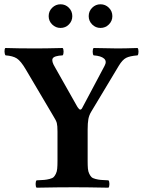

<svg xmlns="http://www.w3.org/2000/svg" viewBox="-20 -870 664 892"><path d="M387.2 -122.1Q387.2 -100.6 388.4 -86.7Q389.6 -72.8 394.8 -62.5Q399.9 -52.2 405.3 -47.1Q410.6 -42 423.6 -38.6Q436.5 -35.2 448.5 -34.2Q460.4 -33.2 483.9 -32.2Q488.3 -27.8 488.3 -15.1Q488.3 -2.4 483.9 2Q384.3 0 325.2 0Q247.6 0 149.9 2Q145.5 -2.4 145.5 -15.1Q145.5 -27.8 149.9 -32.2Q173.3 -33.2 185.3 -34.2Q197.3 -35.2 210.4 -38.6Q223.6 -42 229 -47.1Q234.4 -52.2 239.5 -62.5Q244.6 -72.8 245.8 -86.7Q247.1 -100.6 247.1 -122.1V-258.8Q247.1 -286.6 243.9 -298.6Q240.7 -310.5 227.1 -332L100.1 -546.9Q76.7 -586.9 58.1 -598.6Q39.6 -610.4 5.9 -612.8Q1.5 -617.2 1 -629.9Q0.5 -642.6 4.9 -647Q64.5 -645 147 -645Q190.9 -645 271 -647Q275.4 -642.6 275.4 -629.9Q275.4 -617.2 271 -612.8Q231 -610.8 224.6 -598.1Q218.3 -585.4 235.8 -557.1L339.8 -373Q347.7 -360.8 353 -360.8Q358.4 -360.8 362.8 -370.1L465.8 -564Q477.5 -585.4 463.4 -597.9Q449.2 -610.4 415 -612.8Q410.6 -617.2 410.6 -629.9Q410.6 -642.6 415 -647Q495.1 -645 525.9 -645Q559.6 -645 619.1 -647Q623.5 -642.6 623.5 -629.9Q623.5 -617.2 619.1 -612.8Q583 -609.9 565.9 -601.1Q548.8 -592.3 532.2 -564.9L403.8 -351.1Q394 -335 390.6 -316.9Q387.2 -298.8 387.2 -268.1ZM206.1 -794.9Q206.1 -817.9 222.4 -834Q238.8 -850.1 261.2 -850.1Q284.2 -850.1 300 -834Q315.9 -817.9 315.9 -794.9Q315.9 -772.5 300 -756.3Q284.2 -740.2 261.2 -740.2Q238.8 -740.2 222.4 -756.3Q206.1 -772.5 206.1 -794.9ZM392.1 -794.9Q392.1 -817.9 408.2 -834Q424.3 -850.1 446.8 -850.1Q469.7 -850.1 485.8 -834Q502 -817.9 502 -794.9Q502 -772.5 485.8 -756.3Q469.7 -740.2 446.8 -740.2Q424.3 -740.2 408.2 -756.3Q392.1 -772.5 392.1 -794.9Z"/></svg>

Font: Common Serif
Style: Bold
Weight: 700
Designer: Philipp H. Poll, Khaled Hosny
Foundry: Stefan Peev, Context Ltd.
Version: Version 1.026